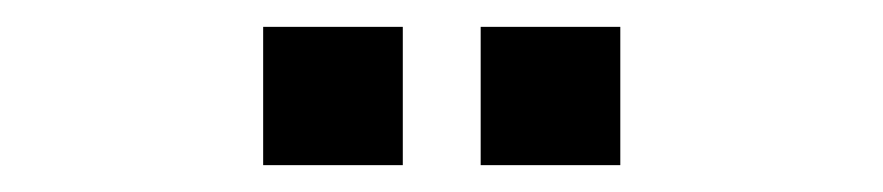

<svg xmlns="http://www.w3.org/2000/svg" viewBox="-20 -735 658 143"><path d="M176 -715H280V-612H176ZM338 -715H442V-612H338Z"/></svg>

Font: Fragment Mono SC
Style: Regular
Weight: 400
Monospace: yes
Designer: Wei Huang based on Nimbus Sans by URW Studio, based on Helvetica by Max Miedinger.
Foundry: Wei Huang
Version: Version 1.012; ttfautohint (v1.8.4.7-5d5b)